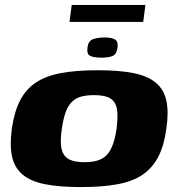

<svg xmlns="http://www.w3.org/2000/svg" viewBox="-20 -752 716 779"><path d="M308 7Q221 7 163 -4.5Q105 -16 72 -43.5Q39 -71 29 -116.5Q19 -162 28 -230Q38 -299 61.5 -344.5Q85 -390 125.5 -417Q166 -444 227.5 -455.5Q289 -467 376 -467Q463 -467 521 -455.5Q579 -444 612 -416.5Q645 -389 655 -343.5Q665 -298 655 -230Q646 -162 622.5 -116.5Q599 -71 559 -43.5Q519 -16 457 -4.5Q395 7 308 7ZM323 -94Q353 -94 375 -100.5Q397 -107 412 -122Q427 -137 437 -163.5Q447 -190 453 -230Q458 -271 456 -297Q454 -323 443 -338.5Q432 -354 411.5 -360Q391 -366 361 -366Q331 -366 309 -360Q287 -354 271.5 -338.5Q256 -323 246.5 -297Q237 -271 231 -230Q225 -190 227.5 -163.5Q230 -137 241 -122Q252 -107 272.5 -100.5Q293 -94 323 -94ZM391 -518Q364 -518 347.5 -524.5Q331 -531 335 -559Q338 -586 357.5 -593Q377 -600 404 -600Q431 -600 445.5 -592.5Q460 -585 457 -559Q453 -531 436 -524.5Q419 -518 391 -518ZM262 -663 271 -732H570L561 -663Z"/></svg>

Font: Genos ExtraBold
Style: Italic
Weight: 800
Italic angle: -8°
Version: Version 1.010